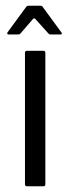

<svg xmlns="http://www.w3.org/2000/svg" viewBox="-20 -649 244 669"><path d="M138 -7Q138 0 131 0H74Q67 0 67 -7V-465Q67 -472 74 -472H131Q138 -472 138 -465ZM9 -529Q6 -529 5.5 -531Q5 -533 6 -536L72 -626Q75 -629 79 -629H121Q126 -629 128 -626L194 -536Q196 -533 195.5 -531Q195 -529 191 -529H156Q151 -529 149 -532L103 -583Q99 -587 95 -583L51 -532Q49 -529 44 -529Z"/></svg>

Font: Glory
Style: Regular
Weight: 400
Designer: Robert Leuschke
Foundry: Robert Leuschke
Version: Version 1.011